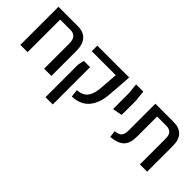

<svg xmlns="http://www.w3.org/2000/svg" viewBox="-7 -1182 2001 2001"><g transform="rotate(45 994.0 -181.0)"><path d="M517 -365V0H410V-370Q410 -480 320 -480H166V0H59V-519V-562H347Q428 -562 472.5 -513Q517 -464 517 -365Z M809 -82Q858 -87 891.5 -105.5Q925 -124 945.5 -167.5Q966 -211 971 -287L986 -480H632V-562H1101L1097 -490L1083 -312Q1076 -165 1010 -84Q944 -3 819 1ZM630 -282 645 -350H737V200H630Z M1215 -445 1203 -562H1309L1322 -445V-293L1321 -230L1215 -210Z M1390 -59Q1448 -65 1468 -90Q1488 -115 1488 -171V-562H1758Q1838 -562 1883 -517Q1928 -472 1928 -375V0H1821V-380Q1821 -433 1798 -456.5Q1775 -480 1731 -480H1595V-183Q1595 -84 1549 -39Q1503 6 1400 16Z"/></g></svg>

Font: Assistant SemiBold
Style: Regular
Weight: 600
Designer: Hebrew By Ben Nathan, Latin by Paul Hunt
Version: Version 2.001; ttfautohint (v1.6)